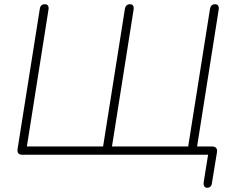

<svg xmlns="http://www.w3.org/2000/svg" viewBox="-20 -731 1104 907"><path d="M958 156Q949 156 945 149Q941 142 942 131L963 0H85Q72 0 66.5 -7Q61 -14 63 -27L168 -689Q171 -711 192 -711Q202 -711 206.5 -704.5Q211 -698 209 -685L107 -39H467L570 -689Q572 -700 578 -705.5Q584 -711 594 -711Q604 -711 608.5 -704.5Q613 -698 611 -685L509 -39H869L972 -689Q974 -700 980 -705.5Q986 -711 996 -711Q1006 -711 1010.5 -704.5Q1015 -698 1013 -685L909 -26L900 -39H982Q995 -39 1001 -32Q1007 -25 1005 -12L981 135Q980 145 974 150.5Q968 156 958 156Z"/></svg>

Font: Nunito Variable Extra Light
Style: Italic
Weight: 200
Italic angle: -9°
Designer: Vernon Adams
Foundry: Vernon Adams
Version: Version 3.602